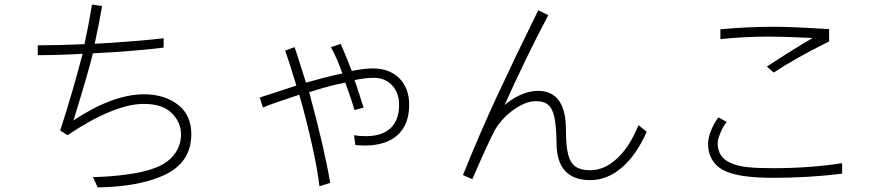

<svg xmlns="http://www.w3.org/2000/svg" viewBox="-20 -725 3888 839"><path d="M349 -532Q366 -608 382 -705L426 -699L419 -660Q413 -622 400 -564L394 -534L419 -535Q609 -547 695 -558V-517Q568 -501 386 -492Q362 -395 301 -199Q474 -313 609 -313Q702 -313 762 -264Q816 -219 816 -139Q816 -15 698 40Q588 91 407 94L386 49Q467 47 538 37Q609 27 651 11Q708 -8 739.5 -47.5Q771 -87 771 -137Q771 -193 727 -234Q687 -271 608 -271Q543 -271 457.5 -235.5Q372 -200 275 -134L243 -155Q294 -310 341 -490Q239 -484 145 -484V-527Q231 -527 349 -532Z M1162 -314Q1221 -334 1275 -351L1269 -371Q1243 -457 1226 -504L1267 -519L1279 -484L1304 -405L1317 -364Q1352 -374 1400.5 -386.5Q1449 -399 1476 -404Q1454 -469 1426 -519L1469 -533Q1502 -456 1517 -415Q1573 -426 1609 -426Q1682 -426 1725 -383Q1768 -340 1768 -267Q1768 -181 1717.5 -135Q1667 -89 1573 -89Q1561 -89 1533 -91L1527 -134Q1551 -130 1579 -130Q1649 -130 1686.5 -165Q1724 -200 1724 -267Q1724 -319 1693.5 -352Q1663 -385 1614 -385Q1576 -385 1529 -375Q1538 -352 1543 -334Q1545 -329 1546.5 -323Q1548 -317 1551 -311Q1564 -267 1569 -255L1529 -244Q1524 -263 1506 -316Q1499 -334 1489 -364Q1448 -356 1414.5 -347Q1381 -338 1331 -322Q1397 -79 1423 74L1376 89Q1367 13 1342.5 -96Q1318 -205 1288 -311Q1288 -311 1240 -295Q1171 -273 1129 -255L1115 -299Q1139 -306 1162 -314Z M2332 -680 2376 -659Q2330 -573 2277 -463.5Q2224 -354 2185 -266Q2219 -295 2257 -311.5Q2295 -328 2330 -328Q2453 -328 2453 -158Q2453 -89 2462.5 -51Q2472 -13 2495 3Q2518 19 2559 19Q2621 19 2676.5 -32.5Q2732 -84 2770 -178L2806 -149Q2760 -46 2696.5 8Q2633 62 2559 62Q2413 62 2412 -99Q2411 -171 2403 -210.5Q2395 -250 2376 -266.5Q2357 -283 2322 -283Q2278 -283 2226 -246.5Q2174 -210 2142 -156Q2111 -97 2044 58L2003 40Q2075 -139 2151.5 -304Q2228 -469 2332 -680Z M3363 -608Q3440 -608 3582 -599L3603 -598V-544Q3456 -471 3361 -408L3331 -434Q3445 -509 3531 -559Q3405 -565 3338 -565Q3231 -565 3128 -554V-597Q3245 -608 3363 -608ZM3119 -212 3156 -192Q3141 -175 3128.5 -145.5Q3116 -116 3116 -100Q3116 -32 3183 -9Q3206 1 3247 5.5Q3288 10 3358 10Q3517 10 3660 -12V34Q3513 52 3358 52Q3202 52 3140 18Q3108 1 3091 -28.5Q3074 -58 3074 -97Q3074 -121 3086.5 -153Q3099 -185 3119 -212Z"/></svg>

Font: Gmarket Sans TTF Light
Style: Regular
Weight: 300
Designer: Creative Director : Sungho Lee; Art Director : Kiwoong Choi; Project Manager : Sori Yang, Jongwook Yoon; Font Designer :
Foundry: Sandoll Inc.
Version: Version 1.000;hotconv 1.0.109;makeotfexe 2.5.65596